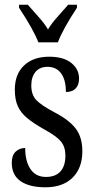

<svg xmlns="http://www.w3.org/2000/svg" viewBox="-20 -786 401 816"><path d="M30 -94Q30 -126 46.5 -141.5Q63 -157 87 -157Q87 -101 109.5 -67.5Q132 -34 175 -34Q216 -34 237 -57.5Q258 -81 258 -125Q258 -161 239.5 -184Q221 -207 170 -235Q122 -262 95 -284.5Q68 -307 55.5 -335Q43 -363 43 -405Q43 -471 82.5 -508Q122 -545 189 -545Q250 -545 283 -518.5Q316 -492 316 -452Q316 -425 301.5 -410Q287 -395 260 -395Q260 -447 239.5 -474.5Q219 -502 182 -502Q149 -502 131 -480.5Q113 -459 113 -423Q113 -384 133 -362Q153 -340 209 -310Q273 -277 301.5 -240Q330 -203 330 -143Q330 -72 288.5 -31Q247 10 173 10Q105 10 67.5 -16Q30 -42 30 -94ZM61 -753V-766H98L122 -739Q125 -735 147 -710.5Q169 -686 184 -661Q199 -686 221 -710.5Q243 -735 246 -739L270 -766H307V-753Q247 -662 226 -606H143Q123 -659 61 -753Z"/></svg>

Font: Noto Serif Cond
Style: Regular
Weight: 400
Width: 3
Designer: Monotype Design Team
Foundry: Monotype Imaging Inc.
Version: Version 1.001